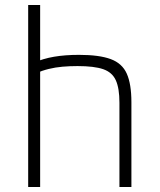

<svg xmlns="http://www.w3.org/2000/svg" viewBox="-20 -750 640 770"><path d="M459 -338Q459 -396 444.5 -428Q430 -460 394 -472.5Q358 -485 291 -485Q259 -485 230.5 -482.5Q202 -480 175.5 -473.5Q149 -467 121 -455L114 -498Q153 -515 197 -522.5Q241 -530 297 -530Q378 -530 424 -513Q470 -496 488.5 -454.5Q507 -413 507 -340V0H459ZM93 0V-730H141V0Z"/></svg>

Font: M PLUS Code Latin Expanded Light
Style: Regular
Weight: 300
Width: 7
Designer: Coji Morishita
Foundry: UNDERFOREST DESIGN
Version: Version 1.002; ttfautohint (v1.8.3)